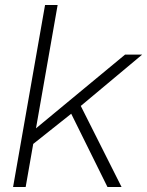

<svg xmlns="http://www.w3.org/2000/svg" viewBox="-20 -743 585 763"><path d="M32 0 159 -723H209L123 -233L477 -526H545L301 -322L463 0H407L263 -291L112 -171L82 0Z"/></svg>

Font: Archivo SemiExpanded Thin
Style: Italic
Weight: 250
Width: 6
Italic angle: -10°
Designer: Hector Gatti
Foundry: Omnibus-Type
Version: Version 2.001